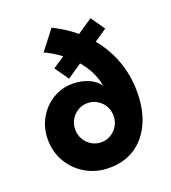

<svg xmlns="http://www.w3.org/2000/svg" viewBox="-141 -874 878 988"><g transform="rotate(-20 298.0 -380.0)"><path d="M289 10Q219 10 162.5 -22.5Q106 -55 73 -110.5Q40 -166 40 -235Q40 -298 69 -349.5Q98 -401 147.5 -431.5Q197 -462 257 -462Q304 -462 343.5 -445Q383 -428 402 -399Q390 -476 330 -547L250 -492L197 -568L261 -611Q241 -626 219 -639.5Q197 -653 173 -664L255 -770Q289 -753 319.5 -733.5Q350 -714 377 -691L460 -747L513 -671L444 -624Q498 -559 527 -479Q556 -399 556 -309Q556 -213 523.5 -141Q491 -69 431.5 -29.5Q372 10 289 10ZM295 -128Q324 -128 348 -142.5Q372 -157 386 -181.5Q400 -206 400 -235Q400 -265 386 -289Q372 -313 348 -327.5Q324 -342 295 -342Q266 -342 242 -327.5Q218 -313 204 -289Q190 -265 190 -235Q190 -206 204 -181.5Q218 -157 242 -142.5Q266 -128 295 -128Z"/></g></svg>

Font: Red Hat Text VF
Style: Regular
Weight: 400
Designer: Pentagram, MCKL
Foundry: Pentagram, MCKL
Version: Version 1.023